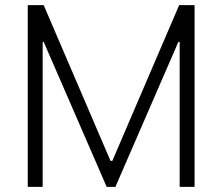

<svg xmlns="http://www.w3.org/2000/svg" viewBox="-20 -727 865 747"><path d="M150 -707 410 -101H417L677 -707H737V0H679V-564H674L429 0H395L150 -564H146V0H88V-707Z"/></svg>

Font: 42dot Sans Light
Style: Regular
Weight: 300
Designer: 42dot
Version: Version 1.000